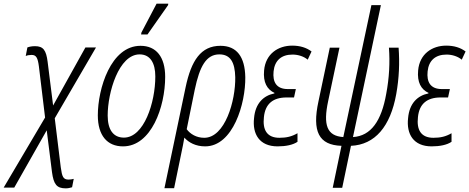

<svg xmlns="http://www.w3.org/2000/svg" viewBox="-73 -792 2571 1052"><path d="M-53 236H5L183 -78L212 152C221 218 238 240 287 240C302 240 311 237 322 234L331 188C322 190 313 192 303 192C273 192 267 176 260 125L227 -144L453 -532H395L218 -214L188 -453C180 -517 164 -539 119 -539C101 -539 87 -536 77 -532L68 -485C76 -489 87 -491 99 -491C126 -492 134 -474 140 -429L174 -148Z M700 -603H735L848 -764L849 -772H785L702 -614ZM601 10C756 10 832 -206 832 -371C832 -480 783 -541 697 -541C534 -541 463 -306 463 -160C463 -50 514 10 601 10ZM606 -38C548 -38 517 -81 517 -159C517 -286 578 -494 692 -494C750 -494 778 -447 778 -373C778 -230 716 -38 606 -38Z M944 -314 828 239H881L921 45C927 15 933 -11 937 -38C961 -11 999 10 1051 10C1204 10 1273 -225 1271 -369C1269 -480 1225 -541 1135 -541C1028 -541 975 -461 944 -314ZM1046 -37C1003 -37 969 -58 950 -84L994 -300C1021 -429 1057 -494 1129 -494C1190 -494 1214 -450 1216 -369C1218 -240 1160 -37 1046 -37Z M1448 10C1493 10 1532 2 1557 -15V-62C1526 -44 1497 -37 1458 -37C1390 -37 1365 -80 1373 -150C1380 -223 1423 -258 1497 -258H1538L1548 -304H1504C1441 -304 1420 -343 1426 -401C1432 -460 1468 -493 1530 -493C1562 -493 1593 -482 1613 -465L1634 -510C1606 -531 1571 -542 1528 -542C1451 -542 1382 -497 1374 -406C1368 -341 1390 -302 1431 -283L1430 -280C1370 -268 1326 -225 1319 -145C1309 -58 1348 10 1448 10Z M1750 237H1802L1850 7C1982 1 2066 -99 2098 -276C2114 -365 2117 -448 2111 -531H2058C2064 -451 2060 -366 2043 -277C2017 -130 1960 -47 1861 -41L2014 -764H1962L1808 -41C1718 -47 1697 -107 1725 -238L1787 -531H1734L1672 -237C1636 -71 1674 3 1798 7Z M2292 10C2337 10 2376 2 2401 -15V-62C2370 -44 2341 -37 2302 -37C2234 -37 2209 -80 2217 -150C2224 -223 2267 -258 2341 -258H2382L2392 -304H2348C2285 -304 2264 -343 2270 -401C2276 -460 2312 -493 2374 -493C2406 -493 2437 -482 2457 -465L2478 -510C2450 -531 2415 -542 2372 -542C2295 -542 2226 -497 2218 -406C2212 -341 2234 -302 2275 -283L2274 -280C2214 -268 2170 -225 2163 -145C2153 -58 2192 10 2292 10Z"/></svg>

Font: Noto Sans Condensed Light
Style: Italic
Weight: 300
Width: 3
Italic angle: -12°
Designer: Monotype Design Team
Foundry: Monotype Imaging Inc.
Version: Version 2.013